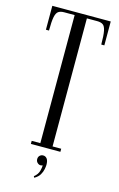

<svg xmlns="http://www.w3.org/2000/svg" viewBox="-130 -753 598 966"><g transform="rotate(15 169.0 -269.5)"><path d="M306 -699V-683H201.2V0H137.5V-683H32.1V-699ZM255.2 -699H321.2V-574.5H305.2Q305.2 -622 300.5 -645.2Q295.8 -668.4 284.9 -675.7Q274.1 -683 255.2 -683ZM82.9 -699V-683Q64.6 -683 53.5 -675.7Q42.4 -668.4 37.6 -645.2Q32.9 -622 32.9 -574.5H16.9V-699ZM201.2 0V-16H246.2V0ZM92.5 0V-16H137.5V0ZM177.5 88.8Q164.9 95 153.9 86.9Q142.9 78.9 142.9 65.5Q142.9 53.9 150.2 46.9Q157.6 40 168 40Q180 40 187.8 50.1Q195.5 60.1 195.5 81.6Q195.5 89.4 192.7 104.2Q189.9 119.1 181 134.2Q172.1 149.2 152.8 160.1L148.9 153.2Q168.5 137.6 173.6 117.8Q178.8 97.9 177.5 88.8Z"/></g></svg>

Font: Emberly Black
Style: Regular
Weight: 900
Designer: Rajesh Rajput
Foundry: Rajesh Rajput
Version: Version 1.000